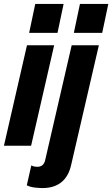

<svg xmlns="http://www.w3.org/2000/svg" viewBox="-34 -740 570 975"><path d="M-14 0 103 -510H241L124 0ZM114 -573 145 -720H289L258 -573ZM181 215Q167 215 143.5 212.5Q120 210 102 201L125 100Q130 103 138 105Q146 107 156 107Q171 107 181 99Q191 91 195 75L330 -510H468L327 99Q314 156 277.5 185.5Q241 215 181 215ZM341 -573 372 -720H516L485 -573Z"/></svg>

Font: Instrument Sans Condensed
Style: Bold Italic
Weight: 700
Width: 3
Italic angle: -13°
Designer: Rodrigo Fuenzalida
Foundry: fragTYPE
Version: Version 1.000;gftools[0.9.28]